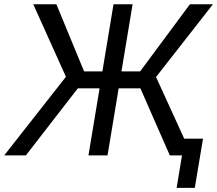

<svg xmlns="http://www.w3.org/2000/svg" viewBox="-39 -748 1045 924"><path d="M599.1 -727.5 478.5 0H386.7L507.3 -727.5ZM-19 0 278.3 -378.4 121.1 -727.5H232.4L365.7 -404.3H635.3L875 -727.5H985.8L711.9 -377.4L884.3 0H778.3L636.7 -322.8H335.4L85.4 0ZM811 156.2 836.9 0H800.8L813.5 -80.6H938L898.4 156.2Z"/></svg>

Font: Inter 16pt
Style: Italic
Weight: 400
Italic angle: -9.3988°
Version: Version 4.001;git-66647c0bb